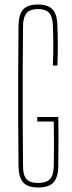

<svg xmlns="http://www.w3.org/2000/svg" viewBox="-20 -825 319 850"><path d="M149 5Q103 5 83 -17Q63 -39 62 -88Q61 -200 60.5 -300Q60 -400 60.5 -500.5Q61 -601 62 -712Q63 -762 83 -783.5Q103 -805 148 -805Q192 -805 212.5 -783.5Q233 -762 234 -712Q236 -665 236 -623.5Q236 -582 234 -535H214Q216 -582 216 -623.5Q216 -665 214 -712Q213 -751 197.5 -768Q182 -785 148 -785Q114 -785 98.5 -768Q83 -751 82 -712Q81 -601 80.5 -500.5Q80 -400 80.5 -300Q81 -200 82 -88Q82 -49 97.5 -32Q113 -15 149 -15Q185 -15 201 -32Q217 -49 218 -88Q219 -141 219 -187.5Q219 -234 218 -287H145V-307H238Q239 -273 239 -222Q239 -171 238 -88Q237 -39 216.5 -17Q196 5 149 5Z"/></svg>

Font: Big Shoulders Display Thin
Style: Regular
Weight: 100
Designer: Patric King
Foundry: XO Type Co
Version: Version 1.000; ttfautohint (v1.8.2)